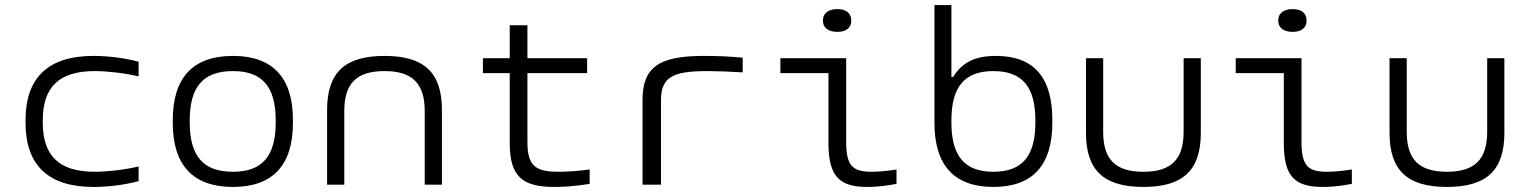

<svg xmlns="http://www.w3.org/2000/svg" viewBox="-20 -730 6040 759"><path d="M81 -256V-244C81 -78 170 9 349 9C408 9 472 1 528 -14V-72C474 -59 405 -51 355 -51C214 -51 149 -113 149 -247V-253C149 -387 214 -449 355 -449C404 -449 474 -441 528 -428V-486C472 -501 407 -509 349 -509C170 -509 81 -422 81 -256Z M663 -256V-244C663 -78 742 9 901 9C1059 9 1138 -78 1138 -244V-256C1138 -422 1059 -509 901 -509C742 -509 663 -422 663 -256ZM730 -247V-253C730 -386 782 -449 901 -449C1018 -449 1070 -386 1070 -253V-247C1070 -114 1018 -51 901 -51C782 -51 730 -114 730 -247Z M1273 -295V0H1341V-291C1341 -401 1390 -449 1500 -449C1609 -449 1659 -401 1659 -291V0H1727V-295C1727 -444 1656 -509 1500 -509C1344 -509 1273 -444 1273 -295Z M2189 -51C2099 -51 2065 -72 2065 -168V-441H2301V-500H2065V-630H1995V-500H1889V-441H1995V-165C1995 -34 2043 9 2171 9C2214 9 2251 6 2311 -3V-60C2266 -54 2221 -51 2189 -51Z M2778 -449C2811 -449 2868 -447 2916 -444V-502C2865 -507 2815 -509 2762 -509C2584 -509 2520 -464 2520 -334V0H2593V-334C2593 -428 2643 -449 2778 -449Z M3426 -51C3353 -51 3325 -72 3325 -168V-500H3065V-441H3255V-165C3255 -34 3297 9 3408 9C3443 9 3474 6 3524 -3V-60C3488 -54 3452 -51 3426 -51ZM3233 -648C3233 -621 3254 -604 3290 -604C3326 -604 3345 -621 3345 -648V-649C3345 -677 3326 -694 3290 -694C3254 -694 3233 -677 3233 -649Z M4140 -244V-256C4140 -424 4067 -509 3917 -509C3829 -509 3782 -480 3748 -426H3741V-710H3674V-244C3674 -78 3751 9 3907 9C4063 9 4140 -78 4140 -244ZM3741 -247V-253C3741 -386 3792 -449 3907 -449C4022 -449 4073 -386 4073 -253V-247C4073 -114 4022 -51 3907 -51C3792 -51 3741 -114 3741 -247Z M4273 -205C4273 -56 4344 9 4500 9C4656 9 4727 -56 4727 -205V-500H4659V-209C4659 -99 4609 -51 4500 -51C4390 -51 4341 -99 4341 -209V-500H4273Z M5226 -51C5153 -51 5125 -72 5125 -168V-500H4865V-441H5055V-165C5055 -34 5097 9 5208 9C5243 9 5274 6 5324 -3V-60C5288 -54 5252 -51 5226 -51ZM5033 -648C5033 -621 5054 -604 5090 -604C5126 -604 5145 -621 5145 -648V-649C5145 -677 5126 -694 5090 -694C5054 -694 5033 -677 5033 -649Z M5473 -205C5473 -56 5544 9 5700 9C5856 9 5927 -56 5927 -205V-500H5859V-209C5859 -99 5809 -51 5700 -51C5590 -51 5541 -99 5541 -209V-500H5473Z"/></svg>

Font: LT Wave Mono Light
Style: Regular
Weight: 300
Designer: Daniel Lyons
Version: Version 2.5 (Glyphs App)